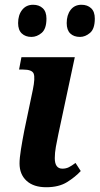

<svg xmlns="http://www.w3.org/2000/svg" viewBox="-20 -776 418 806"><path d="M174 10Q121 10 91.5 -17Q62 -44 62 -90Q62 -112 68 -149.5Q74 -187 82 -228L118 -400Q128 -449 121.5 -466.5Q115 -484 77 -484H60L70 -536H294L225 -213Q219 -185 214.5 -159.5Q210 -134 210 -112Q210 -68 242 -68Q257 -68 269 -74Q281 -80 297 -92L319 -58Q296 -33 261.5 -11.5Q227 10 174 10ZM316 -621Q290 -621 275 -635.5Q260 -650 260 -679Q260 -713 276.5 -734.5Q293 -756 322 -756Q347 -756 362.5 -741.5Q378 -727 378 -698Q378 -655 358 -638Q338 -621 316 -621ZM112 -621Q87 -621 71.5 -635.5Q56 -650 56 -679Q56 -713 73 -734.5Q90 -756 119 -756Q144 -756 159.5 -741.5Q175 -727 175 -698Q175 -655 155 -638Q135 -621 112 -621Z"/></svg>

Font: Noto Serif SemiCondensed
Style: Bold Italic
Weight: 700
Width: 4
Italic angle: -12°
Designer: Monotype Design Team
Foundry: Monotype Imaging Inc.
Version: Version 2.014